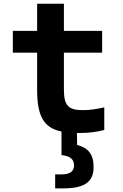

<svg xmlns="http://www.w3.org/2000/svg" viewBox="-20 -700 660 1032"><path d="M408 15C458.5 15 503.5 8.5 540.5 -1.5V-123C501 -114 463 -108 427.5 -108C351.5 -108 323.5 -127.5 323.5 -217.5V-417H529V-534H323.5V-680H179.5V-534H49V-417H179.5V-218C179.5 -71.5 217.5 -12.5 310.5 7V133.5C349.5 138 378 151 378 188.5C378 220 358 237.5 308.5 237.5H276.5V312.5H321C450 312.5 483 266.5 483 196.5C483 128 452.5 94 394.5 79L393.5 15Z"/></svg>

Font: Monaspace Neon
Style: Bold
Weight: 700
Designer: Riley Cran & the Lettermatic Team
Foundry: Lettermatic
Version: Version 1.200 (Monaspace Neon)